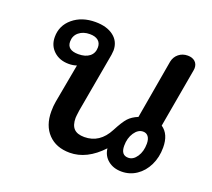

<svg xmlns="http://www.w3.org/2000/svg" viewBox="-105 -720 958 866"><g transform="rotate(20 374.5 -287.0)"><path d="M165 -137Q165 -164 169 -185L203 -371Q186 -365 165 -365Q121 -365 93 -391Q65 -417 65 -458Q65 -513 107.5 -548.5Q150 -584 215 -584Q270 -584 302.5 -559Q335 -534 335 -491Q335 -484 333 -470L282 -183Q278 -153 278 -147Q278 -112 294 -95.5Q310 -79 344 -79Q418 -79 457 -154Q481 -200 497.5 -218Q514 -236 543 -248L592 -531Q597 -555 615 -569.5Q633 -584 658 -584Q680 -584 693 -572.5Q706 -561 706 -541Q706 -535 705 -531L655 -247Q695 -220 695 -156Q695 -109 676.5 -71Q658 -33 626 -11.5Q594 10 555 10Q516 10 490 -11Q464 -32 460 -67Q388 10 306 10Q241 10 203 -29.5Q165 -69 165 -137ZM264 -480Q264 -501 250 -512.5Q236 -524 210 -524Q178 -524 157.5 -507Q137 -490 137 -462Q137 -421 191 -421Q225 -421 244.5 -436.5Q264 -452 264 -480ZM620 -147Q620 -169 611 -181Q602 -193 586 -193Q562 -193 544.5 -167Q527 -141 527 -104Q527 -59 562 -59Q586 -59 603 -84.5Q620 -110 620 -147Z"/></g></svg>

Font: Kodchasan SemiBold
Style: Italic
Weight: 600
Italic angle: -10°
Version: Version 1.000; ttfautohint (v1.6)